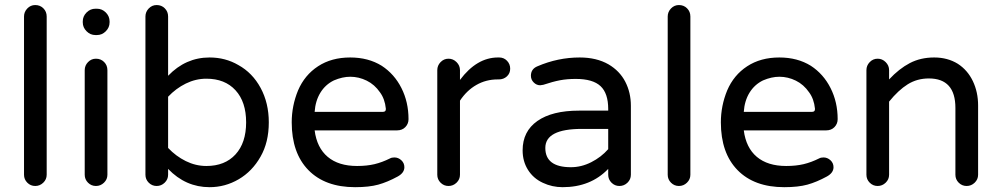

<svg xmlns="http://www.w3.org/2000/svg" viewBox="-20 -739 4009 769"><path d="M76.2 -39.1V-672.9Q76.2 -691.4 89.4 -705.1Q102.5 -718.8 121.1 -718.8Q140.6 -718.8 153.8 -705.6Q167 -692.4 167 -672.9V-39.1Q167 -20.5 153.3 -7.3Q139.6 5.9 121.1 5.9Q102.5 5.9 89.4 -7.3Q76.2 -20.5 76.2 -39.1Z M311.5 -649.4V-653.3Q311.5 -673.8 326.7 -689Q341.8 -704.1 362.3 -704.1H368.2Q388.7 -704.1 403.8 -689Q418.9 -673.8 418.9 -653.3V-649.4Q418.9 -628.9 403.8 -613.8Q388.7 -598.6 368.2 -598.6H362.3Q341.8 -598.6 326.7 -613.8Q311.5 -628.9 311.5 -649.4ZM319.3 -39.1V-458Q319.3 -476.6 332.5 -490.2Q345.7 -503.9 364.3 -503.9Q383.8 -503.9 397 -490.7Q410.2 -477.5 410.2 -458V-39.1Q410.2 -20.5 396.5 -7.3Q382.8 5.9 364.3 5.9Q345.7 5.9 332.5 -7.3Q319.3 -20.5 319.3 -39.1Z M653.3 -62.5V-39.1Q653.3 -20.5 639.6 -7.3Q626 5.9 607.4 5.9Q588.9 5.9 575.7 -7.3Q562.5 -20.5 562.5 -39.1V-672.9Q562.5 -691.4 575.7 -705.1Q588.9 -718.8 607.4 -718.8Q627 -718.8 640.1 -705.6Q653.3 -692.4 653.3 -672.9V-435.5Q723.6 -508.8 819.3 -508.8Q882.8 -508.8 934.6 -478.5Q991.2 -447.3 1023.9 -386.7Q1056.6 -326.2 1056.6 -249Q1056.6 -168.9 1023.4 -111.3Q990.2 -52.7 936 -21Q881.8 10.7 819.3 10.7Q723.6 10.7 653.3 -62.5ZM965.8 -249Q965.8 -331.1 923.3 -377.4Q880.9 -423.8 806.6 -423.8Q763.7 -423.8 724.1 -404.3Q684.6 -384.8 653.3 -351.6V-146.5Q684.6 -113.3 724.1 -93.8Q763.7 -74.2 806.6 -74.2Q880.9 -74.2 923.3 -120.6Q965.8 -167 965.8 -249Z M1148.4 -249Q1148.4 -315.4 1173.8 -377Q1200.2 -438.5 1253.9 -473.6Q1307.6 -508.8 1382.8 -508.8Q1455.1 -508.8 1508.8 -475.6Q1559.6 -442.4 1587.9 -386.2Q1616.2 -330.1 1616.2 -261.7Q1616.2 -243.2 1603.5 -230Q1590.8 -216.8 1570.3 -216.8H1240.2Q1249 -147.5 1292.5 -110.8Q1335.9 -74.2 1410.2 -74.2Q1449.2 -74.2 1480 -81.5Q1510.7 -88.9 1542 -104.5Q1548.8 -108.4 1559.6 -108.4Q1575.2 -108.4 1587.4 -97.2Q1599.6 -85.9 1599.6 -69.3Q1599.6 -46.9 1573.2 -32.2Q1532.2 -9.8 1495.1 0.5Q1458 10.7 1402.3 10.7Q1282.2 10.7 1215.3 -57.6Q1148.4 -126 1148.4 -249ZM1525.4 -303.7Q1521.5 -342.8 1502 -369.1Q1480.5 -400.4 1448.7 -416Q1417 -431.6 1382.8 -431.6Q1351.6 -431.6 1317.4 -417Q1283.2 -400.4 1263.2 -367.7Q1243.2 -335 1240.2 -291H1513.7Q1526.4 -291 1525.4 -303.7Z M1731.4 -39.1V-458Q1731.4 -476.6 1744.6 -490.2Q1757.8 -503.9 1776.4 -503.9Q1794.9 -503.9 1808.6 -490.2Q1822.3 -476.6 1822.3 -458V-418.9Q1889.6 -508.8 1974.6 -508.8H1979.5Q1998 -508.8 2010.7 -495.6Q2023.4 -482.4 2023.4 -463.9Q2023.4 -445.3 2010.3 -433.1Q1997.1 -420.9 1977.5 -420.9H1972.7Q1926.8 -420.9 1888.2 -398.9Q1849.6 -377 1822.3 -335.9V-39.1Q1822.3 -20.5 1808.6 -7.3Q1794.9 5.9 1776.4 5.9Q1757.8 5.9 1744.6 -7.3Q1731.4 -20.5 1731.4 -39.1Z M2154.3 -6.8Q2116.2 -24.4 2094.7 -58.6Q2073.2 -92.8 2073.2 -136.7Q2073.2 -212.9 2132.3 -254.4Q2191.4 -295.9 2298.8 -295.9H2416V-302.7Q2416 -365.2 2385.3 -394Q2354.5 -422.9 2286.1 -422.9Q2251 -422.9 2222.7 -417.5Q2194.3 -412.1 2156.2 -399.4L2143.6 -397.5Q2128.9 -397.5 2117.7 -408.7Q2106.4 -419.9 2106.4 -435.5Q2106.4 -462.9 2132.8 -473.6Q2214.8 -508.8 2301.8 -508.8Q2369.1 -508.8 2417 -481.4Q2461.9 -455.1 2484.4 -411.6Q2506.8 -368.2 2506.8 -315.4V-39.1Q2506.8 -20.5 2493.2 -7.3Q2479.5 5.9 2460.9 5.9Q2442.4 5.9 2429.2 -7.3Q2416 -20.5 2416 -39.1V-62.5Q2345.7 10.7 2233.4 10.7Q2191.4 10.7 2154.3 -6.8ZM2416 -141.6V-222.7H2310.5Q2164.1 -222.7 2164.1 -146.5Q2164.1 -69.3 2266.6 -69.3Q2308.6 -69.3 2348.1 -89.4Q2387.7 -109.4 2416 -141.6Z M2654.3 -39.1V-672.9Q2654.3 -691.4 2667.5 -705.1Q2680.7 -718.8 2699.2 -718.8Q2718.8 -718.8 2731.9 -705.6Q2745.1 -692.4 2745.1 -672.9V-39.1Q2745.1 -20.5 2731.4 -7.3Q2717.8 5.9 2699.2 5.9Q2680.7 5.9 2667.5 -7.3Q2654.3 -20.5 2654.3 -39.1Z M2867.2 -249Q2867.2 -315.4 2892.6 -377Q2918.9 -438.5 2972.7 -473.6Q3026.4 -508.8 3101.6 -508.8Q3173.8 -508.8 3227.5 -475.6Q3278.3 -442.4 3306.6 -386.2Q3335 -330.1 3335 -261.7Q3335 -243.2 3322.3 -230Q3309.6 -216.8 3289.1 -216.8H2959Q2967.8 -147.5 3011.2 -110.8Q3054.7 -74.2 3128.9 -74.2Q3168 -74.2 3198.7 -81.5Q3229.5 -88.9 3260.7 -104.5Q3267.6 -108.4 3278.3 -108.4Q3293.9 -108.4 3306.2 -97.2Q3318.4 -85.9 3318.4 -69.3Q3318.4 -46.9 3292 -32.2Q3251 -9.8 3213.9 0.5Q3176.8 10.7 3121.1 10.7Q3001 10.7 2934.1 -57.6Q2867.2 -126 2867.2 -249ZM3244.1 -303.7Q3240.2 -342.8 3220.7 -369.1Q3199.2 -400.4 3167.5 -416Q3135.7 -431.6 3101.6 -431.6Q3070.3 -431.6 3036.1 -417Q3002 -400.4 2981.9 -367.7Q2961.9 -335 2959 -291H3232.4Q3245.1 -291 3244.1 -303.7Z M3450.2 -39.1V-458Q3450.2 -476.6 3463.4 -490.2Q3476.6 -503.9 3495.1 -503.9Q3513.7 -503.9 3527.3 -490.2Q3541 -476.6 3541 -458V-420.9Q3581.1 -463.9 3624 -486.3Q3667 -508.8 3721.7 -508.8Q3775.4 -508.8 3816.4 -483.4Q3855.5 -458 3876.5 -414.1Q3897.5 -370.1 3897.5 -316.4V-39.1Q3897.5 -20.5 3883.8 -7.3Q3870.1 5.9 3851.6 5.9Q3833 5.9 3819.8 -7.3Q3806.6 -20.5 3806.6 -39.1V-306.6Q3806.6 -424.8 3700.2 -424.8Q3653.3 -424.8 3615.7 -401.4Q3578.1 -377.9 3541 -332V-39.1Q3541 -20.5 3527.3 -7.3Q3513.7 5.9 3495.1 5.9Q3476.6 5.9 3463.4 -7.3Q3450.2 -20.5 3450.2 -39.1Z"/></svg>

Font: KTXP_ComRound
Style: Medium
Weight: 500
Version: Version 1.01;May 16, 2022;FontCreator 13.0.0.2683 64-bit